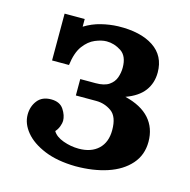

<svg xmlns="http://www.w3.org/2000/svg" viewBox="-85 -600 695 701"><g transform="rotate(15 263.0 -250.0)"><path d="M259 17Q190 16 141.5 -4Q93 -24 67.5 -55Q42 -86 42 -120Q42 -151 59.5 -173.5Q77 -196 111 -196Q144 -196 158.5 -174Q173 -152 173 -131Q173 -123 168.5 -110.5Q164 -98 155 -88Q166 -69 195 -58.5Q224 -48 254 -48Q301 -48 328 -73.5Q355 -99 355 -145Q355 -196 329 -214.5Q303 -233 271 -233H194V-295H252Q285 -295 302.5 -307Q320 -319 326.5 -337.5Q333 -356 333 -375Q333 -419 307 -436Q281 -453 252 -453Q233 -453 209 -443Q185 -433 166 -407.5Q147 -382 141 -334H77V-511H153V-482Q182 -500 214.5 -508Q247 -516 278 -517Q363 -519 412 -486.5Q461 -454 461 -391Q461 -351 439 -321.5Q417 -292 370 -275Q432 -260 463 -225Q494 -190 494 -138Q494 -88 463 -53Q432 -18 379 -0.5Q326 17 259 17Z"/></g></svg>

Font: Lora
Style: Weight 700
Weight: 700
Designer: Olga Karpushina, Alexei Vanyashin (Cyrillic)
Foundry: Cyreal
Version: Version 3.001